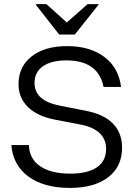

<svg xmlns="http://www.w3.org/2000/svg" viewBox="-20 -911 673 941"><path d="M322.5 10Q195 10 119.2 -45.8Q43.3 -101.7 35.8 -200H121.7Q123.3 -133.3 176.2 -96.7Q229.2 -60 325 -60Q409.2 -60 454.6 -90.8Q500 -121.7 500 -181.7Q500 -228.3 467.9 -258.8Q435.8 -289.2 373.3 -300.8L247.5 -325Q162.5 -341.7 116.7 -386.7Q70.8 -431.7 70.8 -498.3Q70.8 -584.2 135 -634.6Q199.2 -685 309.2 -685Q420.8 -685 491.3 -632.1Q561.7 -579.2 573.3 -485H487.5Q461.7 -615 305 -615Q231.7 -615 190.4 -586.2Q149.2 -557.5 149.2 -504.2Q149.2 -417.5 272.5 -393.3L403.3 -367.5Q489.2 -350.8 533.8 -305Q578.3 -259.2 578.3 -187.5Q578.3 -94.2 510 -42.1Q441.7 10 322.5 10ZM270 -741.7 155.8 -887.5V-890.8H207.5L307.5 -800.8L409.2 -890.8H462.5V-887.5L346.7 -741.7Z"/></svg>

Font: Funnel Display Light
Style: Regular
Weight: 300
Designer: NORD ID, Kristian Moeller
Foundry: Dicotype
Version: Version 1.000